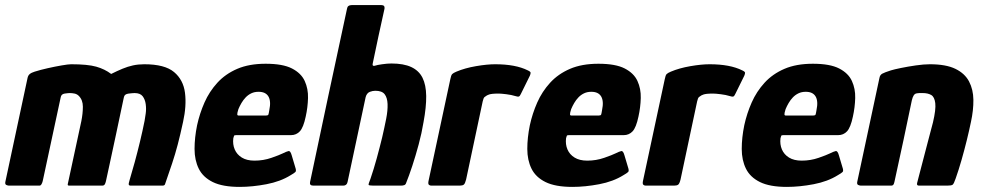

<svg xmlns="http://www.w3.org/2000/svg" viewBox="-28 -728 3852 753"><path d="M500 -363Q493 -363 476.5 -361Q460 -359 458 -347L456 -338Q441 -265 426.5 -198.5Q412 -132 402 -84.5Q392 -37 388 -20Q387 -14 384 -7Q381 0 373 0H243Q236 0 238 -7L291 -253Q297 -283 297 -309.5Q297 -336 281 -352Q274 -359 264.5 -361Q255 -363 246 -363Q239 -363 225.5 -361Q212 -359 210 -346L140 -20Q139 -14 135.5 -7Q132 0 127 0H7Q3 0 -3 -2.5Q-9 -5 -7 -15L80 -422Q82 -432 88.5 -437.5Q95 -443 108 -447Q130 -454 159 -460.5Q188 -467 214 -471.5Q240 -476 251 -476Q316 -476 349.5 -466.5Q383 -457 408 -438Q432 -450 452.5 -458.5Q473 -467 493.5 -471.5Q514 -476 538 -476Q618 -476 654.5 -445.5Q691 -415 697.5 -364Q704 -313 690 -250Q679 -199 669 -161Q659 -123 647 -87Q635 -51 619 -5Q617 0 609 0H485Q478 0 477 -4Q476 -8 480 -21Q490 -54 500.5 -92.5Q511 -131 521 -172.5Q531 -214 539 -254Q541 -265 543.5 -283Q546 -301 543.5 -319.5Q541 -338 531.5 -350.5Q522 -363 500 -363Z M745 -237Q755 -283 774 -326Q793 -369 824.5 -403.5Q856 -438 902.5 -458Q949 -478 1014 -478Q1081 -478 1117 -459.5Q1153 -441 1167 -410.5Q1181 -380 1180 -343.5Q1179 -307 1171 -271Q1162 -228 1148 -213Q1134 -198 1113 -198H898Q891 -198 890 -195.5Q889 -193 887 -186Q884 -162 892.5 -142Q901 -122 920.5 -110Q940 -98 970 -98Q1005 -98 1036.5 -109Q1068 -120 1080 -126Q1096 -134 1103.5 -135.5Q1111 -137 1116 -119L1130 -72Q1135 -58 1130.5 -53.5Q1126 -49 1112 -41Q1072 -16 1017 -5.5Q962 5 912 5Q845 5 806.5 -14Q768 -33 751.5 -66.5Q735 -100 735 -144Q735 -188 745 -237ZM1028 -295Q1032 -314 1031 -327.5Q1030 -341 1024.5 -350Q1019 -359 1009.5 -363.5Q1000 -368 986 -368Q970 -368 957.5 -362Q945 -356 935.5 -346Q926 -336 919 -324Q912 -312 907 -300Q902 -284 902.5 -279.5Q903 -275 907 -275Q934 -275 961.5 -275Q989 -275 1016 -275Q1023 -275 1024.5 -278.5Q1026 -282 1028 -295Z M1188 -14Q1224 -184 1260 -354Q1296 -524 1333 -694Q1335 -708 1351 -708Q1380 -708 1409.5 -708Q1439 -708 1468 -708Q1482 -708 1480 -694Q1468 -641 1456.5 -587Q1445 -533 1434 -480Q1432 -471 1436 -470Q1440 -469 1445 -471Q1450 -473 1470.5 -476Q1491 -479 1507 -479Q1555 -479 1585 -465Q1615 -451 1629 -423Q1643 -395 1643.5 -351.5Q1644 -308 1633 -249Q1626 -206 1614 -161.5Q1602 -117 1589 -77.5Q1576 -38 1565 -11Q1563 -4 1557.5 -2Q1552 0 1544 0Q1517 0 1490 0Q1463 0 1436 0Q1418 0 1417.5 -3.5Q1417 -7 1425 -27Q1438 -65 1449.5 -107Q1461 -149 1471 -190Q1480 -229 1486.5 -262Q1493 -295 1492 -320Q1491 -345 1480.5 -358.5Q1470 -372 1444 -372Q1439 -372 1433.5 -371Q1428 -370 1423 -368Q1417 -366 1412.5 -360.5Q1408 -355 1406 -347L1335 -14Q1332 0 1318 0H1201Q1185 0 1188 -14Z M1914 -476Q1994 -476 2042 -452Q2053 -447 2053 -442.5Q2053 -438 2050 -431L2015 -360Q2011 -351 2007 -349.5Q2003 -348 1994 -351Q1978 -356 1957.5 -358.5Q1937 -361 1928 -361Q1912 -361 1903.5 -360Q1895 -359 1890.5 -357.5Q1886 -356 1882 -354Q1877 -351 1872.5 -347.5Q1868 -344 1865 -330L1800 -24Q1796 -8 1791 -4Q1786 0 1775 0H1663Q1658 0 1654 -3.5Q1650 -7 1653 -20L1738 -417Q1741 -433 1745.5 -437.5Q1750 -442 1762 -447Q1795 -461 1838.5 -468.5Q1882 -476 1914 -476Z M2050 -237Q2060 -283 2079 -326Q2098 -369 2129.5 -403.5Q2161 -438 2207.5 -458Q2254 -478 2319 -478Q2386 -478 2422 -459.5Q2458 -441 2472 -410.5Q2486 -380 2485 -343.5Q2484 -307 2476 -271Q2467 -228 2453 -213Q2439 -198 2418 -198H2203Q2196 -198 2195 -195.5Q2194 -193 2192 -186Q2189 -162 2197.5 -142Q2206 -122 2225.5 -110Q2245 -98 2275 -98Q2310 -98 2341.5 -109Q2373 -120 2385 -126Q2401 -134 2408.5 -135.5Q2416 -137 2421 -119L2435 -72Q2440 -58 2435.5 -53.5Q2431 -49 2417 -41Q2377 -16 2322 -5.5Q2267 5 2217 5Q2150 5 2111.5 -14Q2073 -33 2056.5 -66.5Q2040 -100 2040 -144Q2040 -188 2050 -237ZM2333 -295Q2337 -314 2336 -327.5Q2335 -341 2329.5 -350Q2324 -359 2314.5 -363.5Q2305 -368 2291 -368Q2275 -368 2262.5 -362Q2250 -356 2240.5 -346Q2231 -336 2224 -324Q2217 -312 2212 -300Q2207 -284 2207.5 -279.5Q2208 -275 2212 -275Q2239 -275 2266.5 -275Q2294 -275 2321 -275Q2328 -275 2329.5 -278.5Q2331 -282 2333 -295Z M2755 -476Q2835 -476 2883 -452Q2894 -447 2894 -442.5Q2894 -438 2891 -431L2856 -360Q2852 -351 2848 -349.5Q2844 -348 2835 -351Q2819 -356 2798.5 -358.5Q2778 -361 2769 -361Q2753 -361 2744.5 -360Q2736 -359 2731.5 -357.5Q2727 -356 2723 -354Q2718 -351 2713.5 -347.5Q2709 -344 2706 -330L2641 -24Q2637 -8 2632 -4Q2627 0 2616 0H2504Q2499 0 2495 -3.5Q2491 -7 2494 -20L2579 -417Q2582 -433 2586.5 -437.5Q2591 -442 2603 -447Q2636 -461 2679.5 -468.5Q2723 -476 2755 -476Z M2891 -237Q2901 -283 2920 -326Q2939 -369 2970.5 -403.5Q3002 -438 3048.5 -458Q3095 -478 3160 -478Q3227 -478 3263 -459.5Q3299 -441 3313 -410.5Q3327 -380 3326 -343.5Q3325 -307 3317 -271Q3308 -228 3294 -213Q3280 -198 3259 -198H3044Q3037 -198 3036 -195.5Q3035 -193 3033 -186Q3030 -162 3038.5 -142Q3047 -122 3066.5 -110Q3086 -98 3116 -98Q3151 -98 3182.5 -109Q3214 -120 3226 -126Q3242 -134 3249.5 -135.5Q3257 -137 3262 -119L3276 -72Q3281 -58 3276.5 -53.5Q3272 -49 3258 -41Q3218 -16 3163 -5.5Q3108 5 3058 5Q2991 5 2952.5 -14Q2914 -33 2897.5 -66.5Q2881 -100 2881 -144Q2881 -188 2891 -237ZM3174 -295Q3178 -314 3177 -327.5Q3176 -341 3170.5 -350Q3165 -359 3155.5 -363.5Q3146 -368 3132 -368Q3116 -368 3103.5 -362Q3091 -356 3081.5 -346Q3072 -336 3065 -324Q3058 -312 3053 -300Q3048 -284 3048.5 -279.5Q3049 -275 3053 -275Q3080 -275 3107.5 -275Q3135 -275 3162 -275Q3169 -275 3170.5 -278.5Q3172 -282 3174 -295Z M3348 0Q3344 0 3338 -2.5Q3332 -5 3334 -15Q3356 -117 3377.5 -218.5Q3399 -320 3421 -422Q3423 -434 3432 -439Q3441 -444 3466 -452Q3479 -456 3506 -461.5Q3533 -467 3564 -471.5Q3595 -476 3619 -476Q3682 -476 3719 -458Q3756 -440 3772.5 -408.5Q3789 -377 3789.5 -336.5Q3790 -296 3780 -250Q3773 -216 3763.5 -177.5Q3754 -139 3743 -100.5Q3732 -62 3720 -28Q3713 -7 3708 -3.5Q3703 0 3687 0H3576Q3566 0 3569 -11Q3570 -16 3576.5 -40Q3583 -64 3591.5 -97.5Q3600 -131 3609 -164.5Q3618 -198 3624 -221.5Q3630 -245 3631 -248Q3643 -299 3640 -323.5Q3637 -348 3624 -355.5Q3611 -363 3591 -363Q3581 -363 3577 -363Q3573 -363 3568 -362Q3560 -361 3555.5 -354Q3551 -347 3548 -334Q3533 -261 3516 -181.5Q3499 -102 3481 -20Q3480 -14 3477.5 -7Q3475 0 3467 0Z"/></svg>

Font: Glory ExtraBold
Style: Italic
Weight: 800
Italic angle: -12°
Version: Version 1.011